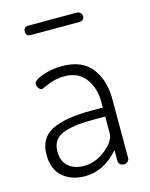

<svg xmlns="http://www.w3.org/2000/svg" viewBox="-106 -753 644 827"><g transform="rotate(-15 215.5 -339.0)"><path d="M196 -478Q285 -478 327 -423.5Q369 -369 369 -286V-22Q369 -13 362 -6.5Q355 0 345 0Q335 0 328 -6.5Q321 -13 321 -22V-70Q255 6 171 6Q110 6 71.5 -27.5Q33 -61 33 -126Q33 -201 92.5 -230.5Q152 -260 266 -260H320V-286Q320 -346 288.5 -389.5Q257 -433 194 -433Q156 -433 123 -419Q90 -405 89 -405Q79 -405 73 -414Q67 -423 67 -432Q67 -449 108.5 -463.5Q150 -478 196 -478ZM320 -146V-220H271Q228 -220 199 -217Q170 -214 141 -205.5Q112 -197 97 -177.5Q82 -158 82 -128Q82 -83 108.5 -60.5Q135 -38 178 -38Q229 -38 274.5 -74.5Q320 -111 320 -146ZM80 -662Q80 -684 101 -684H318Q326 -684 333 -677.5Q340 -671 340 -662Q340 -653 333.5 -647.5Q327 -642 318 -642H101Q80 -642 80 -662Z"/></g></svg>

Font: Dosis
Style: Light
Weight: 300
Designer: Edgar Tolentino, Pablo Impallari, Igino Marini
Foundry: Edgar Tolentino, Pablo Impallari, Igino Marini
Version: Version 1.007